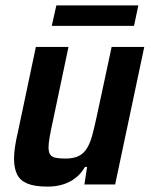

<svg xmlns="http://www.w3.org/2000/svg" viewBox="-20 -684 560 712"><path d="M156 8Q108 8 81 -3.5Q54 -15 43 -38Q32 -61 32 -97Q32 -116 36 -142Q40 -168 47 -197L113 -510H234L175 -230Q168 -198 164 -175Q160 -152 160 -138Q160 -120 166 -111Q172 -102 186 -99Q200 -96 222 -96Q253 -96 272 -105.5Q291 -115 303 -135Q315 -155 323 -185.5Q331 -216 340 -258L394 -510H515L407 0H293L303 -65H295Q281 -40 260 -24Q239 -8 213.5 0Q188 8 156 8ZM172 -588 189 -664H493L477 -588Z"/></svg>

Font: Saira SemiCondensed SemiBold
Style: Italic
Weight: 600
Width: 4
Italic angle: -12°
Designer: Hector Gatti with collaboration of the Omnibus-Type team
Foundry: Omnibus-Type
Version: Version 1.101